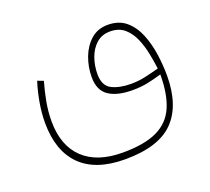

<svg xmlns="http://www.w3.org/2000/svg" viewBox="-99 -451 860 788"><g transform="rotate(-20 331.5 -56.5)"><path d="M321.8 215.8Q193.8 215.8 128.4 150.6Q63 85.4 63 -37.1Q63 -78.6 70.6 -123Q78.1 -167.5 91.8 -210.9L117.7 -201.2Q106 -160.6 98.1 -118.2Q90.3 -75.7 90.3 -34.2Q90.3 71.8 150.1 129.2Q210 186.5 321.8 186.5Q417.5 186.5 472.9 159.9Q528.3 133.3 552 78.1Q575.7 22.9 575.7 -62.5Q545.4 -53.2 514.9 -46.9Q484.4 -40.5 447.3 -40.5Q380.9 -40.5 344 -65.2Q307.1 -89.8 307.1 -147.9Q307.1 -191.9 322.5 -233.2Q337.9 -274.4 367.9 -301Q397.9 -327.6 441.9 -327.6Q490.2 -327.6 521.2 -301.3Q552.2 -274.9 569.3 -232.7Q586.4 -190.4 593.3 -141.8Q600.1 -93.3 600.1 -48.8Q600.1 81.1 534.7 148.4Q469.2 215.8 321.8 215.8ZM450.7 -66.9Q483.4 -66.9 514.6 -74Q545.9 -81.1 574.2 -88.9Q570.3 -119.1 563.2 -155.3Q556.2 -191.4 542.2 -224.1Q528.3 -256.8 504.2 -277.8Q480 -298.8 441.9 -298.8Q405.3 -298.8 381.1 -276.9Q356.9 -254.9 345.2 -221.2Q333.5 -187.5 333.5 -151.4Q333.5 -100.6 366.9 -83.7Q400.4 -66.9 450.7 -66.9Z"/></g></svg>

Font: Vazirmatn RD Thin
Style: Regular
Weight: 100
Designer: Saber Rastikerdar
Foundry: Saber Rastikerdar
Version: Version 32.102